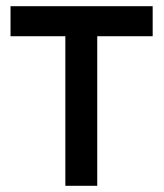

<svg xmlns="http://www.w3.org/2000/svg" viewBox="-20 -600 529 620"><path d="M191 -483V0H294V-483H473V-580H14V-483Z"/></svg>

Font: Charger Pro
Style: BlkExt
Weight: 900
Designer: Jasper
Foundry: Cannot Into Space Fonts
Version: Version 1.09